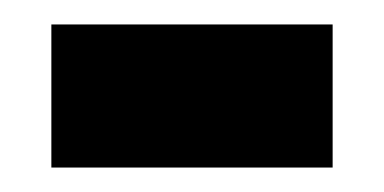

<svg xmlns="http://www.w3.org/2000/svg" viewBox="-20 -351 314 157"><path d="M22 -214V-331H252V-214Z"/></svg>

Font: Noto Serif Condensed Black
Style: Regular
Weight: 900
Width: 3
Designer: Monotype Design Team
Foundry: Monotype Imaging Inc.
Version: Version 2.015; ttfautohint (v1.8.4.7-5d5b)